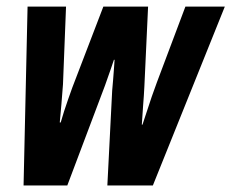

<svg xmlns="http://www.w3.org/2000/svg" viewBox="-20 -565 705 585"><path d="M51.8 0 64 -544.9H181.2L171.9 -308.1Q169.9 -277.3 167.2 -248.3Q164.6 -219.2 162.1 -191.9H165Q169.4 -208 175.3 -226.1Q181.2 -244.1 187.7 -262.7Q194.3 -281.2 200.2 -297.9L294.9 -544.9H431.2L419.9 -301.8Q418.5 -272.9 416 -242.7Q413.6 -212.4 412.1 -185.1H414.1Q421.4 -206.1 428.2 -227.8Q435.1 -249.5 442.6 -271.2Q450.2 -293 458 -314L544.9 -544.9H665L445.8 0H307.1L321.8 -289.1Q323.2 -304.7 324.5 -320.1Q325.7 -335.4 326.9 -351.3Q328.1 -367.2 329.1 -382.8H327.1Q322.8 -369.1 318.1 -356.2Q313.5 -343.3 309.1 -330.6Q304.7 -317.9 299.8 -304.2L185.1 0Z"/></svg>

Font: Open Sans Condensed
Style: Italic
Weight: 400
Width: 3
Italic angle: -12°
Designer: Monotype Design Team
Foundry: Monotype Imaging Inc.
Version: Version 3.000